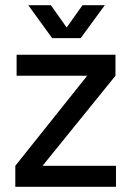

<svg xmlns="http://www.w3.org/2000/svg" viewBox="-20 -720 507 740"><path d="M291 -573 384 -700H298L237 -614L176 -700H89L181 -573ZM144 -81 425 -428V-509H44V-428H316L39 -81V0H427V-81Z"/></svg>

Font: Arthouse Owned Medium
Style: Regular
Weight: 500
Designer: Jeremy Tribby
Foundry: Tribby Type
Version: Version 1.000;PS 001.000;hotconv 1.0.88;makeotf.lib2.5.64775